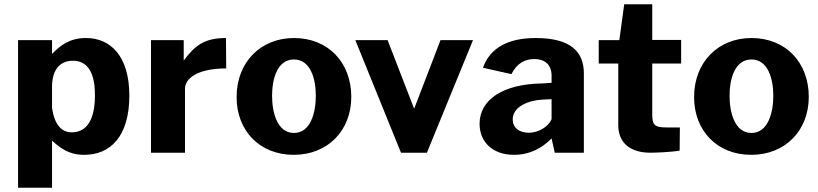

<svg xmlns="http://www.w3.org/2000/svg" viewBox="-20 -719 3852 904"><path d="M65 165H225V-57C283 -2 328 10 377 10C498 10 589 -75 589 -269C589 -454 501 -540 385 -540C306 -540 262 -503 225 -465V-530H65ZM318 -96C270 -96 237 -131 225 -210V-309C225 -393 264 -433 323 -433C378 -433 427 -398 427 -271C427 -145 382 -96 318 -96Z M691 0H851V-301C851 -345 900 -396 1045 -397L1044 -540C940 -540 897 -503 845 -434V-530H691Z M1363 10C1523 10 1634 -104 1634 -263C1634 -424 1526 -540 1364 -540C1209 -540 1094 -428 1094 -262C1094 -103 1203 10 1363 10ZM1364 -93C1285 -93 1261 -190 1261 -268C1261 -346 1285 -439 1364 -439C1443 -439 1467 -346 1467 -268C1467 -190 1443 -93 1364 -93Z M2207 -530H2054L1930 -207L1805 -530H1653L1868 0H1990Z M2400 10C2474 10 2531 -21 2577 -67L2592 0H2729V-373C2729 -474 2669 -540 2502 -540C2376 -540 2288 -496 2254 -400L2388 -370C2414 -423 2455 -441 2495 -441C2548 -441 2577 -412 2577 -363V-329L2530 -326C2347 -323 2238 -249 2238 -136C2238 -51 2299 10 2400 10ZM2470 -94C2423 -94 2394 -119 2394 -157C2394 -218 2471 -247 2534 -250L2577 -252V-158C2565 -127 2520 -94 2470 -94Z M3187 -420V-531H3051V-699H2919L2896 -530H2799V-420H2891V-130C2891 -44 2950 0 3042 0C3061 0 3136 -2 3180 -10L3181 -119H3119C3062 -119 3051 -130 3051 -181V-420Z M3517 10C3677 10 3788 -104 3788 -263C3788 -424 3680 -540 3518 -540C3363 -540 3248 -428 3248 -262C3248 -103 3357 10 3517 10ZM3518 -93C3439 -93 3415 -190 3415 -268C3415 -346 3439 -439 3518 -439C3597 -439 3621 -346 3621 -268C3621 -190 3597 -93 3518 -93Z"/></svg>

Font: 18Franklin
Style: Bold
Weight: 700
Designer: Pablo Impallari, Rodrigo Fuenzalida (Modified by Dan O. Williams)
Version: Version 0.025;PS 000.025;hotconv 1.0.88;makeotf.lib2.5.64775